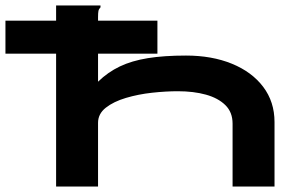

<svg xmlns="http://www.w3.org/2000/svg" viewBox="-100 -685 1120 705"><path d="M106 -665H269V-658Q263 -652 261.5 -645Q260 -638 260 -621V-385Q296 -420 340 -441Q384 -462 443 -471.5Q502 -481 583 -481Q678 -481 751.5 -451Q825 -421 866.5 -366Q908 -311 908 -237V0H754V-231Q754 -273 727.5 -299Q701 -325 656 -337.5Q611 -350 553 -350Q509 -350 458.5 -344.5Q408 -339 362.5 -325.5Q317 -312 288.5 -289.5Q260 -267 260 -234V0H106ZM-80 -488V-609H478V-488Z"/></svg>

Font: Inconsolata UltraExpanded Black
Style: Regular
Weight: 900
Width: 9
Monospace: yes
Designer: Raph Levien, Cyreal, Brenton Simpson
Foundry: Raph Levien, Cyreal, Google
Version: Version 3.001; ttfautohint (v1.8.2.53-6de2)